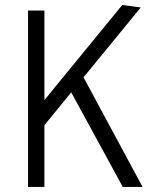

<svg xmlns="http://www.w3.org/2000/svg" viewBox="-20 -742 594 762"><path d="M262.7 -375.5 156.2 -245.1V0H91.3V-700.2H156.2V-344.7Q171.4 -362.8 170.4 -361.8Q185.5 -380.9 202.1 -400.9L465.3 -722.2L538.6 -712.4L311.5 -435.1L545.9 0H467.3Z"/></svg>

Font: Selawik Semilight
Style: Regular
Weight: 300
Designer: Aaron Bell
Foundry: Microsoft Corporation
Version: Version 1.01